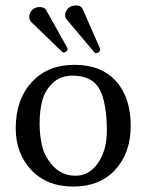

<svg xmlns="http://www.w3.org/2000/svg" viewBox="-20 -678 540 708"><path d="M126 -652Q144 -652 150 -641L228 -502Q229 -501 229 -498Q229 -492 224 -488Q219 -484 216 -484Q212 -484 209 -487L95 -597Q88 -605 88 -616Q88 -630 98.5 -641Q109 -652 126 -652ZM262 -658Q279 -658 285 -644L348 -501Q349 -498 349 -495Q349 -493 348 -490.5Q347 -488 343.5 -485Q340 -482 335 -482Q331 -482 328 -485L226 -606Q220 -612 220 -622Q220 -635 230.5 -646.5Q241 -658 262 -658ZM38 -205Q38 -311 97 -375Q156 -439 254 -439Q354 -439 408 -378.5Q462 -318 462 -214Q462 -114 405 -52Q348 10 250 10Q153 10 95.5 -51Q38 -112 38 -205ZM247 -399Q203 -399 174.5 -372Q146 -345 136 -307.5Q126 -270 126 -222Q126 -177 136 -137Q146 -97 178 -63.5Q210 -30 259 -30Q309 -30 341.5 -77Q374 -124 374 -196Q374 -297 347.5 -348Q321 -399 247 -399Z"/></svg>

Font: Libertinus Sans
Style: Regular
Weight: 400
Designer: Philipp H. Poll
Foundry: Khaled Hosny
Version: Version 6.1